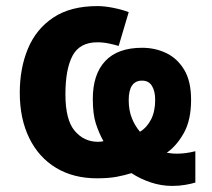

<svg xmlns="http://www.w3.org/2000/svg" viewBox="-20 -576 696 631"><path d="M300 -556Q324 -556 353.5 -550Q383 -544 403 -536L370 -425Q357 -429 338 -433Q319 -437 300 -437Q242 -437 218.5 -393Q195 -349 195 -266Q195 -182 225.5 -146Q256 -110 302 -110Q312 -110 320 -112Q305 -139 295 -170Q285 -201 285 -251Q285 -332 326 -375.5Q367 -419 447 -419Q490 -419 526.5 -401.5Q563 -384 585.5 -346.5Q608 -309 608 -248Q608 -181 584 -138.5Q560 -96 528 -74Q536 -73 543 -72Q550 -71 562 -71Q576 -71 591 -73Q606 -75 622 -79V24Q609 28 589 31.5Q569 35 546 35Q510 35 475.5 23.5Q441 12 412 -7Q390 0 363.5 5Q337 10 299 10Q221 10 164 -24.5Q107 -59 76 -122.5Q45 -186 45 -271Q45 -352 72 -416.5Q99 -481 155.5 -518.5Q212 -556 300 -556ZM447 -311Q403 -311 403 -247Q403 -214 413 -188.5Q423 -163 440 -143Q463 -157 476.5 -183.5Q490 -210 490 -248Q490 -276 479.5 -293.5Q469 -311 447 -311Z"/></svg>

Font: Noto IKEA Arabic
Style: Bold
Weight: 700
Designer: Monotype Design Team
Foundry: Monotype Imaging Inc.
Version: Version 1.200